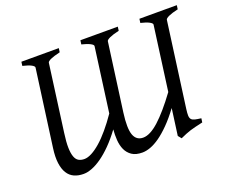

<svg xmlns="http://www.w3.org/2000/svg" viewBox="-106 -777 1120 954"><g transform="rotate(-20 454.0 -300.0)"><path d="M283.7 -615.2 280.8 -594.2Q246.1 -585.9 229.7 -578.4Q213.4 -570.8 212.4 -564L164.6 -209.5Q158.2 -163.6 158.9 -133.5Q159.7 -103.5 166.3 -85.7Q172.9 -67.9 185.3 -60.8Q197.8 -53.7 215.3 -53.7Q232.9 -53.7 254.9 -65.2Q276.9 -76.7 301.8 -98.4Q326.7 -120.1 353.5 -151.9Q380.4 -183.6 408.2 -224.1L454.1 -564Q455.1 -570.8 439.2 -579.1Q423.3 -587.4 395 -594.2L397.9 -615.2H595.7L592.8 -594.2Q560.1 -586.9 542.7 -578.9Q525.4 -570.8 524.4 -564L475.6 -204.6Q464.8 -124 477.5 -88.9Q490.2 -53.7 526.4 -53.7Q563 -53.7 611.1 -97.4Q659.2 -141.1 720.2 -224.1L766.1 -564Q767.1 -570.8 751.7 -579.1Q736.3 -587.4 707 -594.2L710 -615.2H907.7L904.8 -594.2Q872.1 -586.9 854.7 -578.9Q837.4 -570.8 836.4 -564L775.4 -114.3Q772.5 -92.8 772.9 -80.1Q773.4 -67.4 779.3 -60.5Q785.2 -53.7 797.4 -50.8Q809.6 -47.9 830.1 -45.4L827.1 -24.4Q804.2 -19 788.3 -15.4Q772.5 -11.7 759.5 -7.6Q746.6 -3.4 733.9 1.7Q721.2 6.8 704.1 14.6L689.9 -2.9L709 -143.6Q676.8 -100.1 647 -70.1Q617.2 -40 590.6 -21.2Q564 -2.4 540.5 6.1Q517.1 14.6 497.6 14.6Q462.9 14.6 442.4 0.7Q421.9 -13.2 411.6 -35.6Q401.4 -58.1 399.4 -86.4Q397.5 -114.7 399.9 -143.1Q369.6 -102.1 340.1 -72.3Q310.5 -42.5 283 -23.2Q255.4 -3.9 231 5.4Q206.5 14.6 186.5 14.6Q158.7 14.6 137.2 4.9Q115.7 -4.9 102.5 -25.9Q89.4 -46.9 85 -79.6Q80.6 -112.3 86.9 -158.2L142.1 -564Q143.1 -570.8 128.4 -578.9Q113.8 -586.9 83 -594.2L85.9 -615.2Z"/></g></svg>

Font: Gentium Plus APac
Style: Italic
Weight: 400
Italic angle: -8°
Designer: J. Victor Gaultney, Annie Olsen, Iska Routamaa, Becca Hirsbrunner
Foundry: SIL International
Version: Version 5.000